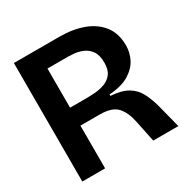

<svg xmlns="http://www.w3.org/2000/svg" viewBox="-152 -793 903 926"><g transform="rotate(-30 299.5 -330.0)"><path d="M46 0V-660H299Q374 -660 432 -638.5Q490 -617 523.5 -573.5Q557 -530 557 -464Q557 -424 539 -388.5Q521 -353 480.5 -328Q440 -303 370 -298V-290Q430 -286 464.5 -265.5Q499 -245 517 -210.5Q535 -176 547 -132L581 0H441L416 -121Q405 -175 377 -206.5Q349 -238 280 -238H173V0ZM173 -338H261Q284 -338 312 -340Q340 -342 366 -351.5Q392 -361 408.5 -382.5Q425 -404 425 -444Q425 -486 408.5 -509Q392 -532 368 -542Q344 -552 321.5 -554Q299 -556 288 -556H173Z"/></g></svg>

Font: Bricolage Grotesque 48pt SemiBold
Style: Regular
Weight: 600
Designer: Mathieu Triay
Foundry: Atelier Triay
Version: Version 1.000; ttfautohint (v1.8.4.7-5d5b);gftools[0.9.32]